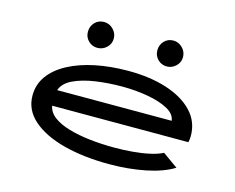

<svg xmlns="http://www.w3.org/2000/svg" viewBox="-97 -823 1194 975"><g transform="rotate(15 500.0 -335.5)"><path d="M547 10Q413 10 308 -17.5Q203 -45 142.5 -98Q82 -151 82 -227Q82 -285 115 -330.5Q148 -376 208 -408Q268 -440 348 -456.5Q428 -473 521 -473Q636 -473 724 -444.5Q812 -416 862 -363Q912 -310 912 -235Q912 -227 911 -218.5Q910 -210 908 -202H192Q198 -168 229.5 -144.5Q261 -121 311 -106.5Q361 -92 422.5 -85Q484 -78 551 -78Q598 -78 646 -82Q694 -86 735 -95Q776 -104 803 -118L883 -61Q827 -26 738 -8Q649 10 547 10ZM196 -285H798Q794 -320 752.5 -342.5Q711 -365 646.5 -376.5Q582 -388 511 -388Q437 -388 370 -378Q303 -368 256 -345.5Q209 -323 196 -285ZM337 -545Q309 -545 289.5 -564.5Q270 -584 270 -612Q270 -641 289 -661Q308 -681 337 -681Q365 -681 385.5 -660.5Q406 -640 406 -612Q406 -584 385.5 -564.5Q365 -545 337 -545ZM702 -545Q674 -545 654.5 -564.5Q635 -584 635 -612Q635 -641 654 -661Q673 -681 702 -681Q729 -681 749.5 -660.5Q770 -640 770 -612Q770 -584 749.5 -564.5Q729 -545 702 -545Z"/></g></svg>

Font: Inconsolata UltraExpanded SemiBold
Style: Regular
Weight: 600
Width: 9
Monospace: yes
Designer: Raph Levien, Cyreal, Brenton Simpson
Foundry: Raph Levien, Cyreal, Google
Version: Version 3.001; ttfautohint (v1.8.2.53-6de2)